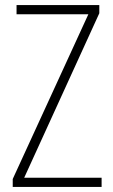

<svg xmlns="http://www.w3.org/2000/svg" viewBox="-20 -734 445 754"><path d="M379 0H30V-31L327 -678H45V-714H370V-682L75 -36H379Z"/></svg>

Font: Noto Sans Khmer UI Condensed ExtraLight
Style: Regular
Weight: 200
Width: 3
Designer: Danh Hong and the Monotype Design Team
Foundry: Monotype Imaging Inc.
Version: Version 2.002; ttfautohint (v1.8.4.7-5d5b)